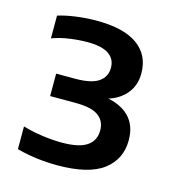

<svg xmlns="http://www.w3.org/2000/svg" viewBox="-83 -886 601 657"><g transform="rotate(15 217.0 -557.5)"><path d="M177.5 -301.5Q140.5 -301.5 103.8 -306.2Q67 -311 33.5 -320V-400.5Q68 -390.5 104.2 -385.5Q140.5 -380.5 172.5 -380.5Q234 -380.5 261.5 -399.8Q289 -419 289 -454.5Q289 -488 264.2 -506Q239.5 -524 182.5 -524H93V-603.5H161Q217.5 -603.5 243.2 -621.2Q269 -639 269 -671Q269 -702 244.8 -718.8Q220.5 -735.5 168.5 -735.5Q139.5 -735.5 106 -730.8Q72.5 -726 44.5 -715.5V-796Q70.5 -804.5 107.8 -809.5Q145 -814.5 180 -814.5Q277.5 -814.5 326 -779.2Q374.5 -744 374.5 -679.5Q374.5 -634.5 347.2 -604.2Q320 -574 274 -563.5V-569.5Q330 -562 361 -531.2Q392 -500.5 392 -447.5Q392 -380 340.2 -340.8Q288.5 -301.5 177.5 -301.5Z"/></g></svg>

Font: Encode Sans SemiExpanded SemiBold
Style: Regular
Weight: 600
Width: 6
Designer: Multiple Designers
Foundry: Impallari Type
Version: Version 3.002